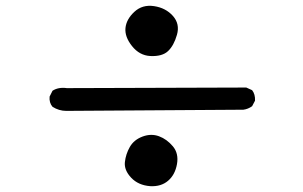

<svg xmlns="http://www.w3.org/2000/svg" viewBox="-20 -701 1040 658"><path d="M495 -63Q454 -66 429.5 -92Q405 -118 408 -145.5Q411 -173 425 -197.5Q439 -222 468.5 -233Q498 -244 525 -234Q552 -224 572.5 -199.5Q593 -175 586.5 -138.5Q580 -102 556 -81.5Q532 -61 495 -63ZM207 -321Q182 -321 160 -335Q148 -349 150 -370L160 -390Q180 -403 209 -399L824 -401L844 -392Q855 -378 854 -356L844 -337Q830 -327 814 -325Q242 -321 207 -321ZM495 -509Q458 -511 432.5 -543Q407 -575 410 -605Q413 -635 440.5 -660.5Q468 -686 508 -680Q548 -674 572.5 -646.5Q597 -619 586.5 -582Q576 -545 556 -526Q536 -507 495 -509Z"/></svg>

Font: Kosefont JP
Style: Regular
Weight: 400
Designer: Nozomi Seto 瀬戸のぞみ
Version: Version 3.00;June 19, 2020